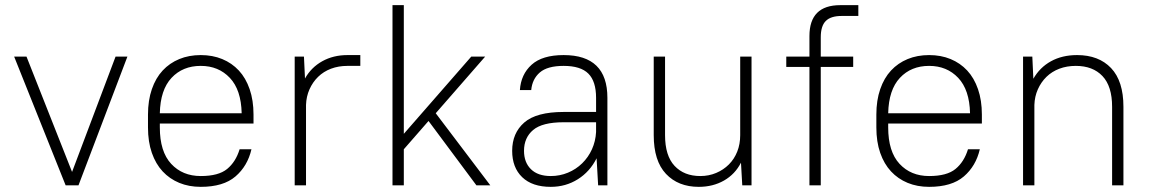

<svg xmlns="http://www.w3.org/2000/svg" viewBox="-20 -720 4475 746"><path d="M35 -500H83L260 -52L429 -500H475L285 0H235Z M760 6Q714 6 676.5 -9.5Q639 -25 612 -54Q585 -83 570 -126Q555 -169 555 -225V-275Q555 -330 570 -373.5Q585 -417 612 -446Q639 -475 676.5 -490.5Q714 -506 760 -506Q806 -506 843.5 -490.5Q881 -475 908 -446Q935 -417 950 -373.5Q965 -330 965 -275V-240H601V-225Q601 -131 645 -83.5Q689 -36 760 -36Q829 -36 862.5 -63.5Q896 -91 911 -140H957Q942 -75 895 -34.5Q848 6 760 6ZM760 -464Q690 -464 646.5 -417.5Q603 -371 601 -280H919Q917 -371 873 -417.5Q829 -464 760 -464Z M1125 -500H1161L1165 -415Q1189 -458 1232 -482Q1275 -506 1330 -506H1380V-464H1330Q1295 -464 1266 -453Q1237 -442 1216 -421.5Q1195 -401 1182.5 -373Q1170 -345 1169 -312V0H1125Z M1645 -250 1549 -140V0H1505V-700H1549V-200L1811 -500H1865L1673 -280L1885 0H1831Z M2120 6Q2048 6 2009 -31.5Q1970 -69 1970 -134Q1970 -203 2017 -244Q2064 -285 2170 -285H2296V-340Q2296 -404 2266 -434Q2236 -464 2170 -464Q2107 -464 2077.5 -438.5Q2048 -413 2044 -370H2000Q2004 -431 2045.5 -468.5Q2087 -506 2170 -506Q2340 -506 2340 -340V0H2304L2298 -105Q2272 -53 2225 -23.5Q2178 6 2120 6ZM2120 -36Q2155 -36 2186.5 -49Q2218 -62 2242 -85.5Q2266 -109 2280 -140Q2294 -171 2296 -207V-245H2170Q2087 -245 2051.5 -215Q2016 -185 2016 -134Q2016 -89 2043 -62.5Q2070 -36 2120 -36Z M2695 6Q2615 6 2567.5 -44.5Q2520 -95 2520 -195V-500H2564V-195Q2564 -115 2601 -75.5Q2638 -36 2701 -36Q2734 -36 2762.5 -48Q2791 -60 2812 -81Q2833 -102 2844.5 -131Q2856 -160 2856 -195V-500H2900V0H2864L2859 -88Q2836 -43 2793 -18.5Q2750 6 2695 6Z M3035 -500H3125V-580Q3125 -700 3245 -700H3315V-658H3250Q3208 -658 3188.5 -638.5Q3169 -619 3169 -575V-500H3295V-460H3169V0H3125V-460H3035Z M3590 6Q3544 6 3506.5 -9.5Q3469 -25 3442 -54Q3415 -83 3400 -126Q3385 -169 3385 -225V-275Q3385 -330 3400 -373.5Q3415 -417 3442 -446Q3469 -475 3506.5 -490.5Q3544 -506 3590 -506Q3636 -506 3673.5 -490.5Q3711 -475 3738 -446Q3765 -417 3780 -373.5Q3795 -330 3795 -275V-240H3431V-225Q3431 -131 3475 -83.5Q3519 -36 3590 -36Q3659 -36 3692.5 -63.5Q3726 -91 3741 -140H3787Q3772 -75 3725 -34.5Q3678 6 3590 6ZM3590 -464Q3520 -464 3476.5 -417.5Q3433 -371 3431 -280H3749Q3747 -371 3703 -417.5Q3659 -464 3590 -464Z M3955 -500H3991L3995 -414Q4020 -458 4063.5 -482Q4107 -506 4165 -506Q4249 -506 4297 -455.5Q4345 -405 4345 -305V0H4301V-305Q4301 -385 4263.5 -424.5Q4226 -464 4160 -464Q4125 -464 4096 -453Q4067 -442 4046 -421.5Q4025 -401 4012.5 -373Q4000 -345 3999 -312V0H3955Z"/></svg>

Font: PT Root UI Web Light
Style: Regular
Weight: 300
Designer: Vitaly Kuzmin
Foundry: ParaType Ltd.
Version: Version 1.000W